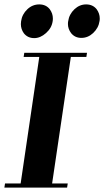

<svg xmlns="http://www.w3.org/2000/svg" viewBox="-20 -856 475 876"><path d="M0 0 2.9 -19H74.2L159.2 -596.2H87.9L90.8 -615.2H377L374 -596.2H303.2L217.8 -19H289.1L286.1 0ZM75.2 -746.1Q75.2 -753.9 76.2 -758.8Q80.6 -791 105 -814Q128.4 -835.9 159.2 -835.9Q189.5 -835.9 207 -814Q221.2 -794.4 221.2 -772Q221.2 -762.7 220.2 -758.8Q215.8 -728 189.9 -705.1Q164.1 -682.1 136.2 -682.1Q106.4 -682.1 88.9 -704.1Q75.2 -723.1 75.2 -746.1ZM290 -746.1Q290 -754.9 291 -758.8Q295.4 -791 319.8 -814Q343.3 -835.9 373 -835.9Q403.3 -835.9 420.9 -814Q435.1 -794.4 435.1 -772Q435.1 -763.7 434.1 -759.8Q429.7 -728.5 404.8 -705.1Q381.3 -683.1 351.1 -683.1Q321.8 -683.1 304.2 -705.1Q290 -724.6 290 -746.1Z"/></svg>

Font: Hjet
Style: Italic
Weight: 400
Designer: T. Christopher White
Version: Version 1.2